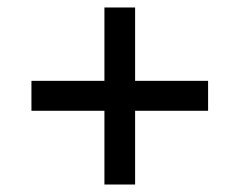

<svg xmlns="http://www.w3.org/2000/svg" viewBox="-20 -607 640 513"><path d="M259 -114V-311H64V-391H259V-587H341V-391H536V-311H341V-114Z"/></svg>

Font: SUSE Thin Medium
Style: Regular
Weight: 500
Version: Version 1.000